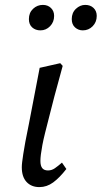

<svg xmlns="http://www.w3.org/2000/svg" viewBox="-20 -751 415 784"><path d="M145 -627Q125 -627 111.5 -639Q98 -651 98 -673Q98 -699 115 -715Q132 -731 155 -731Q175 -731 188 -718.5Q201 -706 201 -686Q201 -661 184.5 -644Q168 -627 145 -627ZM318 -627Q300 -627 286.5 -639Q273 -651 273 -673Q273 -699 290 -715Q307 -731 328 -731Q349 -731 362 -718.5Q375 -706 375 -686Q375 -661 358.5 -644Q342 -627 318 -627ZM141 13Q108 13 88.5 -8Q69 -29 69 -68Q69 -77 70.5 -89.5Q72 -102 75 -122Q78 -142 83.5 -172Q89 -202 98 -245L142 -474L226 -493L236 -482L202 -357Q190 -310 180.5 -273Q171 -236 164 -208Q157 -180 153 -158.5Q149 -137 147 -121Q145 -105 145 -94Q145 -74 152.5 -64.5Q160 -55 176 -55Q191 -55 204 -64Q217 -73 233 -87L251 -61Q223 -25 197 -6Q171 13 141 13Z"/></svg>

Font: Source Serif 4 18pt
Style: Italic
Weight: 400
Italic angle: -12°
Designer: Frank Grießhammer
Foundry: Adobe Systems Incorporated
Version: Version 4.004;hotconv 1.0.116;makeotfexe 2.5.65601